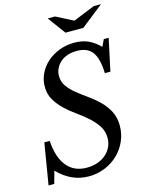

<svg xmlns="http://www.w3.org/2000/svg" viewBox="-140 -1045 878 1141"><g transform="rotate(-15 299.0 -475.0)"><path d="M558 -755H588L546 -558H512Q509 -649 479 -689Q449 -729 385 -729Q354 -729 328 -720.5Q302 -712 283.5 -696Q265 -680 254.5 -658.5Q244 -637 244 -612Q244 -576 264 -548Q284 -520 314.5 -495.5Q345 -471 380.5 -446Q416 -421 446.5 -391Q477 -361 497 -323Q517 -285 517 -234Q517 -183 497 -138.5Q477 -94 442.5 -61Q408 -28 361.5 -9Q315 10 263 10Q155 10 72 -76L51 0H16L58 -254H91Q98 -151 142 -97Q186 -43 264 -43Q300 -43 330 -53.5Q360 -64 381.5 -82.5Q403 -101 415.5 -126.5Q428 -152 428 -182Q428 -224 407 -256Q386 -288 355 -316Q324 -344 287 -370Q250 -396 219 -425.5Q188 -455 167 -490.5Q146 -526 146 -572Q146 -615 164.5 -653Q183 -691 215 -719Q247 -747 290 -763.5Q333 -780 382 -780Q430 -780 466.5 -764Q503 -748 538 -713ZM348 -851 268 -960H313L418 -906L551 -960H596L458 -851Z"/></g></svg>

Font: SVN-Libre Baskerville
Style: Italic
Weight: 400
Italic angle: -14°
Designer: Pablo Impallari, Rodrigo Fuenzalida
Foundry: Pablo Impallari, Rodrigo Fuenzalida
Version: Version 1.000; ttfautohint (v1.8.4)